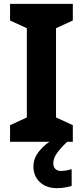

<svg xmlns="http://www.w3.org/2000/svg" viewBox="-20 -734 429 994"><path d="M357 0H32V-86L119 -126V-588L32 -628V-714H357V-628L270 -588V-126L357 -86ZM256 111Q256 131 267 141Q278 151 295 151Q311 151 326 148Q341 145 351 142V229Q335 233 317 236.5Q299 240 275 240Q219 240 186 208.5Q153 177 153 128Q153 84 185 46Q217 8 263 -17L328 0Q294 32 275 58.5Q256 85 256 111Z"/></svg>

Font: Noto Sans Gurmukhi
Style: Bold
Weight: 700
Designer: Jelle Bosma - Monotype Design Team
Foundry: Monotype Imaging Inc.
Version: Version 2.004; ttfautohint (v1.8.4.7-5d5b)